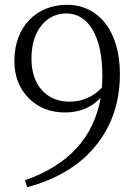

<svg xmlns="http://www.w3.org/2000/svg" viewBox="-20 -762 576 799"><path d="M93 17C221 -17 319 -78 386 -165C448 -246 479 -342 479 -454C479 -630 392 -742 259 -742C131 -742 41 -650 40 -513C39 -447 59 -394 100 -353C139 -314 189 -294 250 -294C311 -294 360 -314 399 -355C370 -190 265 -75 84 -12ZM270 -339C223 -339 185 -354 156 -385C126 -417 111 -462 111 -519C111 -577 125 -623 154 -658C181 -690 215 -706 256 -706C301 -706 337 -684 364 -641C392 -594 406 -529 406 -446C406 -435 405 -418 404 -397C366 -358 321 -339 270 -339Z"/></svg>

Font: AllPunType Light
Style: Regular
Weight: 300
Version: 1.0